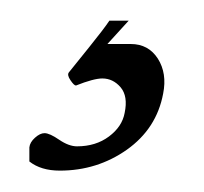

<svg xmlns="http://www.w3.org/2000/svg" viewBox="-20 -16 197 185"><path d="M83.5 26.4H106Q123 26.4 132.1 40.5Q141.1 54.7 137.2 74.2Q130.9 107.9 102.3 128.2Q73.7 148.4 37.6 148.4Q19.5 148.4 8.3 139.6V126Q8.8 121.1 13.7 116.7Q18.6 112.3 22.9 112.3Q27.8 112.3 37.1 118.7Q46.4 125 54.2 125Q72.3 125 85 115.5Q97.7 106 100.1 92.8Q103.5 76.7 96.2 68.1Q88.9 59.6 78.6 59.6Q70.3 59.6 53.2 66.4Q51.3 66.4 47.9 61.3Q44.4 56.2 46.4 53.7Q51.8 46.9 66.2 29.1Q80.6 11.2 85.4 3.9H104Z"/></svg>

Font: Amiri
Style: Slanted
Weight: 400
Italic angle: 9°
Designer: Khaled Hosny
Version: Version 000.107